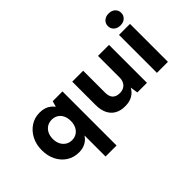

<svg xmlns="http://www.w3.org/2000/svg" viewBox="-134 -1182 1850 1850"><g transform="rotate(-45 791.5 -257.0)"><path d="M444 220V-67Q419 -28 380.5 -8Q342 12 293 12Q222 12 167.5 -23Q113 -58 82.5 -119Q52 -180 52 -257Q52 -335 84 -396.5Q116 -458 170.5 -493.5Q225 -529 293 -529Q331 -529 359.5 -519.5Q388 -510 408.5 -494Q429 -478 444 -458L461 -517H594V220ZM327 -119Q364 -119 391.5 -136.5Q419 -154 434.5 -185.5Q450 -217 450 -259Q450 -302 434.5 -333Q419 -364 391.5 -381Q364 -398 327 -398Q292 -398 264 -381Q236 -364 220 -332.5Q204 -301 204 -259Q204 -217 220 -185.5Q236 -154 264 -136.5Q292 -119 327 -119Z M921 12Q859 12 816 -12.5Q773 -37 750 -84Q727 -131 727 -201V-517H876V-219Q876 -165 901 -139.5Q926 -114 974 -114Q1004 -114 1027 -126Q1050 -138 1064 -162.5Q1078 -187 1078 -224V-517H1228V0H1097L1085 -78Q1064 -37 1023 -12.5Q982 12 921 12Z M1364 0V-517H1514V0ZM1439 -571Q1399 -571 1373.5 -594Q1348 -617 1348 -652Q1348 -688 1373.5 -711Q1399 -734 1439 -734Q1480 -734 1505 -711Q1530 -688 1530 -652Q1530 -617 1505 -594Q1480 -571 1439 -571Z"/></g></svg>

Font: DM Sans 11pt Black
Style: Regular
Weight: 900
Version: Version 4.004;gftools[0.9.30]